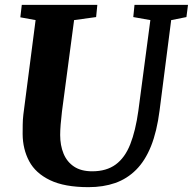

<svg xmlns="http://www.w3.org/2000/svg" viewBox="-20 -763 796 793"><path d="M687 -680 639 -306Q628 -220 603.8 -159.5Q579.5 -99 542.2 -61.8Q505 -24.5 455.8 -7.2Q406.5 10 345.5 10Q246.5 10 186.8 -18.8Q127 -47.5 100.5 -97.2Q74 -147 73.5 -209Q73.5 -228 73.8 -248.2Q74 -268.5 76.5 -290L127 -680L64 -691.5L70 -743H382L377 -692.5L286 -680L236 -303Q232.5 -274.5 230.5 -249Q228.5 -223.5 228.5 -205.5Q228.5 -162.5 242.5 -128.5Q256.5 -94.5 285.8 -75Q315 -55.5 361 -55.5Q419.5 -55.5 457.8 -83.5Q496 -111.5 518 -167.2Q540 -223 551.5 -306L601 -680L530.5 -692.5L535.5 -743H756.5L750 -692.5Z"/></svg>

Font: Merriweather ExtraBold
Style: Italic
Weight: 800
Italic angle: -7.8°
Version: Version 2.101